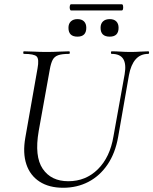

<svg xmlns="http://www.w3.org/2000/svg" viewBox="-20 -865 717 898"><path d="M563 -517.8Q571.2 -566 556.2 -589.5Q541.2 -613 502.4 -613Q498.6 -613 498.8 -619Q499 -625 502.4 -625Q523 -625 544.5 -623.5Q566 -622 591.6 -622Q614.2 -622 635.7 -623.5Q657.2 -625 673.6 -625Q677.6 -625 677.4 -619Q677.2 -613 673.6 -613Q636.8 -613 614.5 -587.6Q592.2 -562.2 583.2 -514L532.6 -224.8Q519.2 -148.8 483.1 -95.6Q447 -42.4 393.8 -14.6Q340.6 13.2 275.4 13.2Q209.2 13.2 164.9 -15.6Q120.6 -44.4 103.2 -96.9Q85.8 -149.4 98.4 -221L155.6 -545.4Q163.6 -588.6 151.6 -600.8Q139.6 -613 91.8 -613Q88.6 -613 88.8 -619Q89 -625 91.6 -625Q114 -625 141 -623.5Q168 -622 196.6 -622Q229.2 -622 256.3 -623.5Q283.4 -625 303 -625Q306.6 -625 306.6 -619Q306.6 -613 303 -613Q270.2 -613 252.3 -606.8Q234.4 -600.6 226.1 -584.6Q217.8 -568.6 212.8 -539.6L161 -252.2Q140.4 -133.6 179.8 -75.5Q219.2 -17.4 299.4 -17.4Q381.2 -17.4 437.8 -73.5Q494.4 -129.6 510.6 -226.8ZM493.2 -693.6Q450.4 -693.6 450.4 -735Q450.4 -754.2 461.7 -764.9Q473 -775.6 493.2 -775.6Q513.2 -775.6 523.9 -764.9Q534.6 -754.2 534.6 -735Q534.6 -693.6 493.2 -693.6ZM342.2 -693.6Q300.2 -693.6 300.2 -735Q300.2 -754.2 311.5 -764.9Q322.8 -775.6 342.2 -775.6Q362.2 -775.6 372.9 -764.9Q383.6 -754.2 383.6 -735Q383.6 -693.6 342.2 -693.6ZM312 -816.2Q308.4 -816.2 306.7 -823.4Q305 -830.6 306.7 -837.8Q308.4 -845 312 -845H549.6Q554.2 -845 555.5 -837.8Q556.8 -830.6 555.5 -823.4Q554.2 -816.2 549.6 -816.2Z"/></svg>

Font: Cormorant Garamond Light
Style: Italic
Weight: 300
Italic angle: -10°
Designer: Christian Thalmann (Catharsis Fonts)
Foundry: Catharsis Fonts
Version: Version 4.001